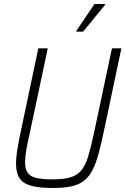

<svg xmlns="http://www.w3.org/2000/svg" viewBox="-20 -929 625 957"><path d="M244 8Q176 8 135.5 -3Q95 -14 77.5 -40.5Q60 -67 60 -112Q60 -145 67.5 -190Q75 -235 88 -295L171 -688H218L128 -264Q117 -216 111 -181Q105 -146 105 -120Q105 -87 117.5 -68.5Q130 -50 159.5 -42.5Q189 -35 240 -35Q297 -35 331 -45Q365 -55 385.5 -80Q406 -105 419.5 -149.5Q433 -194 448 -264L538 -688H585L502 -295Q487 -223 473.5 -171Q460 -119 442.5 -84Q425 -49 400 -29Q375 -9 337 -0.5Q299 8 244 8ZM361 -771V-776L451 -909H503V-904L394 -771Z"/></svg>

Font: Saira SemiCondensed ExtraLight
Style: Italic
Weight: 250
Width: 4
Italic angle: -12°
Designer: Hector Gatti with collaboration of the Omnibus-Type team
Foundry: Omnibus-Type
Version: Version 1.101